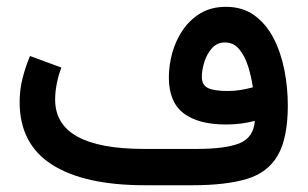

<svg xmlns="http://www.w3.org/2000/svg" viewBox="-20 -548 910 568"><path d="M733.9 -190.4Q693.4 -179.7 648.4 -179.7Q566.4 -179.7 522.9 -213.1Q479.5 -246.6 479.5 -318.8Q479.5 -354.5 489.5 -391.1Q499.5 -427.7 520.5 -458.7Q541.5 -489.7 573.2 -508.8Q605 -527.8 648.4 -527.8Q697.8 -527.8 732.4 -502.7Q767.1 -477.5 789.1 -435.3Q811 -393.1 821.3 -340.8Q831.5 -288.6 831.5 -234.9Q831.1 -138.7 801.5 -87.9Q772 -37.1 710 -18.6Q647.9 0 550.3 0H408.7Q229.5 0 133.8 -61Q38.1 -122.1 38.1 -246.1Q38.1 -282.7 46.9 -317.1Q55.7 -351.6 68.8 -382.3L161.6 -348.1Q153.3 -327.1 148.2 -301.8Q143.1 -276.4 143.1 -253.4Q143.1 -107.4 406.7 -107.4H560.5Q646.5 -107.4 688.2 -124Q730 -140.6 733.9 -190.4ZM728 -289.6Q723.6 -321.3 713.9 -352.1Q704.1 -382.8 687.5 -402.6Q670.9 -422.4 645.5 -422.4Q622.1 -422.4 606.9 -405.3Q591.8 -388.2 584.5 -364.5Q577.1 -340.8 577.1 -320.8Q577.1 -296.4 595.2 -287.6Q613.3 -278.8 653.8 -278.8Q672.4 -278.8 690.9 -281.7Q709.5 -284.7 728 -289.6Z"/></svg>

Font: Vazir Medium WOL-UI
Style: Medium-WOL-UI
Weight: 500
Designer: Saber Rastikerdar
Foundry: Saber Rastikerdar
Version: Version 30.1.0